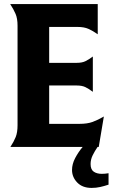

<svg xmlns="http://www.w3.org/2000/svg" viewBox="-20 -720 552 941"><path d="M221 -113H370Q408 -113 434 -122.5Q460 -132 489 -149L464 0H31Q48 -26 57 -48.5Q66 -71 66 -106V-594Q66 -629 56.5 -651.5Q47 -674 30 -700H459V-552Q435 -569 413.5 -578.5Q392 -588 360 -588H221V-412H356Q382 -412 398.5 -420Q415 -428 435 -443V-270Q415 -285 398.5 -293Q382 -301 356 -301H221ZM512 185Q491 192 471 196.5Q451 201 429 201Q384 201 358.5 174.5Q333 148 333 113Q333 84 348.5 54.5Q364 25 386 -1H459Q444 21 434 41.5Q424 62 424 84Q424 111 439.5 121.5Q455 132 479 132Q494 132 512 129Z"/></svg>

Font: LT Museum
Style: Bold
Weight: 700
Designer: Daniel Lyons
Foundry: LyonsType
Version: Version 1.010